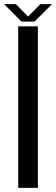

<svg xmlns="http://www.w3.org/2000/svg" viewBox="-37 -913 272 933"><path d="M51.5 0H147V-785H51.5ZM67.5 -808H130.5L215.5 -893H159.5L99.5 -832.5L40 -893H-17Z"/></svg>

Font: Anybody SemiCondensed
Style: Regular
Weight: 400
Width: 4
Version: Version 1.113;gftools[0.9.25]